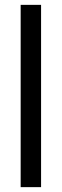

<svg xmlns="http://www.w3.org/2000/svg" viewBox="-20 -770 254 790"><path d="M65 0V-750H149V0Z"/></svg>

Font: Urbanist Medium
Style: Regular
Weight: 500
Designer: Corey Hu
Foundry: Corey Hu
Version: Version 1.321; ttfautohint (v1.8.4.7-5d5b)